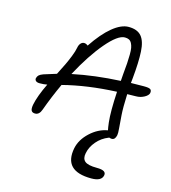

<svg xmlns="http://www.w3.org/2000/svg" viewBox="-126 -770 966 1085"><g transform="rotate(15 356.5 -227.0)"><path d="M87.9 -230Q72.8 -230 65.7 -236.3Q58.6 -242.7 60.1 -252Q62.5 -263.2 70.1 -270.5Q77.6 -277.8 95.2 -284.2Q150.9 -302.2 168.9 -307.1Q191.4 -351.6 201.4 -372.3Q211.4 -393.1 224.4 -425.3Q237.3 -457.5 241.2 -480Q244.1 -496.1 252.7 -505.6Q261.2 -515.1 272.9 -515.1Q283.7 -515.1 294.9 -505.9Q347.7 -585 398.4 -626.5Q449.2 -668 492.2 -668Q543 -668 567.1 -639.9Q591.3 -611.8 594.7 -551Q598.1 -490.2 588.9 -395Q587.4 -379.4 585.9 -365.2Q598.6 -365.2 624 -365.7Q649.4 -366.2 662.1 -366.2Q691.9 -366.2 700.2 -359.9Q708.5 -353.5 706.1 -338.9Q703.1 -324.2 680.9 -312Q658.7 -299.8 632.8 -299.8Q623.5 -299.8 606.7 -299.3Q589.8 -298.8 582 -298.8Q578.6 -220.2 581.8 -175.5Q585 -130.9 587.6 -100.8Q590.3 -70.8 587.9 -60.1Q582 -32.2 563 -32.2Q554.7 -32.2 548.8 -35.2L544.9 -34.2Q503.9 -18.1 476.6 14.2Q449.2 46.4 441.9 84Q435.1 116.7 453.4 132.3Q471.7 147.9 523.9 147.9Q554.2 147.9 566.2 155.8Q578.1 163.6 575.2 178.2Q568.4 213.9 508.8 213.9Q344.2 213.9 372.1 73.2Q382.8 21.5 428.5 -21Q474.1 -63.5 529.8 -73.2Q526.4 -88.4 522.9 -118.2Q516.1 -179.2 522.9 -296.9Q349.6 -289.1 210 -252.9Q172.4 -171.9 143.1 -90.8Q131.8 -58.1 106.9 -58.1Q90.8 -58.1 85 -68.6Q79.1 -79.1 84 -105Q94.7 -157.7 131.8 -233.9Q111.8 -230 87.9 -230ZM486.8 -605Q445.8 -605 379.6 -527.1Q313.5 -449.2 248 -327.1Q378.4 -354.5 527.8 -361.8Q528.3 -368.7 529.3 -382.3Q530.3 -396 530.8 -402.8Q534.7 -441.9 536.4 -467.3Q538.1 -492.7 538.3 -517.6Q538.6 -542.5 535.9 -557.1Q533.2 -571.8 527.1 -583.5Q521 -595.2 511.2 -600.1Q501.5 -605 486.8 -605Z"/></g></svg>

Font: Shantell Sans Irregular Bouncy
Style: Italic
Weight: 300
Italic angle: -11.31°
Designer: Stephen Nixon, Anya Danilova, Shantell Martin
Foundry: Arrow Type
Version: Version 1.006;[9816181b4]